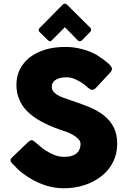

<svg xmlns="http://www.w3.org/2000/svg" viewBox="-20 -1014 696 1044"><path d="M173.8 -239.3Q182.6 -232.4 195.3 -220.7Q209 -209 225.6 -197.3Q252 -180.7 276.4 -170.9Q301.8 -161.1 329.1 -161.1Q354.5 -161.1 372.1 -167Q388.7 -172.9 399.4 -182.6Q409.2 -192.4 413.1 -204.1Q418 -216.8 418 -231.4Q418 -246.1 405.3 -258.8Q393.6 -271.5 377 -280.3Q360.4 -290 341.8 -296.9Q323.2 -303.7 309.6 -307.6Q249 -329.1 204.1 -353.5Q159.2 -377.9 129.9 -407.2Q99.6 -436.5 85 -472.7Q69.3 -508.8 69.3 -552.7Q69.3 -598.6 87.9 -636.7Q107.4 -674.8 141.6 -702.1Q176.8 -728.5 225.6 -744.1Q274.4 -758.8 335 -758.8Q380.9 -758.8 421.9 -748Q463.9 -738.3 504.9 -715.8Q521.5 -705.1 537.1 -694.3Q551.8 -683.6 563.5 -673.8Q575.2 -664.1 582 -655.3Q588.9 -646.5 588.9 -639.6Q588.9 -632.8 585 -627.9Q582 -622.1 575.2 -615.2Q549.8 -587.9 499 -533.2Q490.2 -525.4 482.4 -525.4Q474.6 -525.4 469.7 -529.3Q463.9 -533.2 456.1 -539.1Q455.1 -540 452.1 -543Q442.4 -551.8 429.7 -560.5Q418 -569.3 403.3 -576.2Q389.6 -584 374 -588.9Q358.4 -593.8 342.8 -593.8Q326.2 -593.8 311.5 -590.8Q296.9 -587.9 286.1 -582Q275.4 -576.2 268.6 -566.4Q261.7 -556.6 261.7 -543Q261.7 -528.3 268.6 -518.6Q276.4 -507.8 290 -499Q303.7 -490.2 325.2 -482.4Q345.7 -474.6 373 -465.8Q425.8 -448.2 470.7 -429.7Q515.6 -410.2 547.9 -383.8Q580.1 -357.4 598.6 -321.3Q617.2 -284.2 617.2 -232.4Q617.2 -177.7 594.7 -132.8Q572.3 -87.9 532.2 -56.6Q493.2 -25.4 440.4 -7.8Q387.7 9.8 326.2 9.8Q268.6 9.8 213.9 -10.7Q158.2 -31.2 110.4 -66.4Q89.8 -80.1 76.2 -94.7Q62.5 -108.4 54.7 -117.2Q53.7 -117.2 52.7 -118.2Q52.7 -119.1 51.8 -120.1Q51.8 -120.1 50.8 -120.1Q50.8 -121.1 49.8 -122.1Q49.8 -122.1 48.8 -122.1Q37.1 -134.8 37.1 -142.6Q37.1 -151.4 48.8 -161.1Q78.1 -189.5 135.7 -244.1Q146.5 -252 152.3 -252Q157.2 -252 162.1 -248Q167 -245.1 173.8 -239.3ZM322.3 -990.2Q325.2 -992.2 327.1 -993.2Q329.1 -994.1 333 -994.1Q336.9 -994.1 342.8 -990.2Q385.7 -947.3 471.7 -862.3Q475.6 -859.4 475.6 -850.6Q475.6 -845.7 470.7 -840.8Q456.1 -826.2 426.8 -795.9Q421.9 -790 413.1 -790Q407.2 -790 402.3 -794.9Q378.9 -818.4 333 -866.2Q315.4 -847.7 261.7 -794.9Q256.8 -789.1 250 -790Q244.1 -792 240.2 -795.9Q224.6 -810.5 195.3 -839.8Q192.4 -841.8 191.4 -844.7Q191.4 -847.7 190.4 -850.6Q190.4 -854.5 191.4 -857.4Q193.4 -859.4 195.3 -861.3Q237.3 -904.3 322.3 -990.2Z"/></svg>

Font: Cocogoose
Style: Regular
Weight: 400
Designer: Cosimo Lorenzo Pancini
Version: Version 1.000